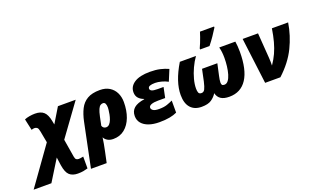

<svg xmlns="http://www.w3.org/2000/svg" viewBox="-250 -1363 3555 2171"><g transform="rotate(-20 1527.5 -278.0)"><path d="M-147.9 240.2 175.8 -212.9 149.9 -351.1Q143.6 -388.7 130.6 -399.9Q117.7 -411.1 99.1 -411.1Q88.4 -411.1 81.3 -409.4Q74.2 -407.7 62 -403.8L32.2 -540Q56.2 -550.8 91.3 -556.9Q126.5 -563 159.2 -563Q227.5 -563 264.2 -530Q300.8 -497.1 315.9 -416L324.2 -373L433.1 -553.2H647L370.1 -171.9L405.8 43.9Q410.6 71.8 422.6 79.8Q434.6 87.9 450.2 87.9Q457.5 87.9 470.9 86.4Q484.4 85 506.8 80.1V222.2Q481 230 452.4 235.1Q423.8 240.2 386.2 240.2Q322.8 240.2 286.1 207.5Q249.5 174.8 235.8 85L222.2 -12.2L65.9 240.2Z M542 240.2 650.9 -288.1Q668.5 -372.6 699.7 -434.3Q731 -496.1 787.8 -529.5Q844.7 -563 939 -563Q1007.3 -563 1054.2 -533.9Q1101.1 -504.9 1125.5 -455.1Q1149.9 -405.3 1149.9 -342.8Q1149.9 -241.2 1119.9 -161.4Q1089.8 -81.5 1033.2 -35.9Q976.6 9.8 897 9.8Q855.5 9.8 827.4 -7.1Q799.3 -23.9 787.1 -49.8Q783.7 -17.6 775.9 22.5Q768.1 62.5 759.3 106.9L731 240.2ZM865.2 -142.1Q889.2 -142.1 905.8 -160.9Q922.4 -179.7 932.9 -208Q943.4 -236.3 949 -265.6Q954.6 -294.9 956.8 -317.1Q959 -339.4 959 -345.2Q959 -375 950.4 -393.1Q941.9 -411.1 921.9 -411.1Q905.8 -411.1 891.4 -401.9Q877 -392.6 864 -364.3Q851.1 -335.9 838.9 -278.8L817.9 -176.8Q824.7 -158.2 837.4 -150.1Q850.1 -142.1 865.2 -142.1Z M1450.7 9.8Q1379.4 9.8 1325.4 -9Q1271.5 -27.8 1241.2 -63.7Q1210.9 -99.6 1210.9 -149.9Q1210.9 -210.9 1251.2 -245.6Q1291.5 -280.3 1377 -293V-296.9Q1336.9 -311 1313 -338.1Q1289.1 -365.2 1289.1 -408.2Q1289.1 -478.5 1354 -520.8Q1418.9 -563 1542 -563Q1610.8 -563 1663.3 -551Q1715.8 -539.1 1761.7 -518.1L1706.1 -383.8Q1671.9 -402.8 1629.6 -413.8Q1587.4 -424.8 1554.7 -424.8Q1513.2 -424.8 1491 -416Q1468.8 -407.2 1468.8 -386.2Q1468.8 -369.6 1488 -359.4Q1507.3 -349.1 1560.1 -349.1H1629.9L1604 -225.1H1520Q1465.8 -225.1 1436.3 -213.4Q1406.7 -201.7 1406.7 -179.2Q1406.7 -161.6 1427 -146.7Q1447.3 -131.8 1500 -131.8Q1558.1 -131.8 1596.2 -145.3Q1634.3 -158.7 1664.1 -172.9V-27.8Q1627 -9.8 1575.2 0Q1523.4 9.8 1450.7 9.8Z M1960 9.8Q1874 9.8 1827.1 -43Q1780.3 -95.7 1780.3 -196.8Q1780.3 -275.4 1809.8 -364Q1839.4 -452.6 1899.9 -553.2H2094.2Q2057.1 -501 2028.8 -439.7Q2000.5 -378.4 1984.4 -317.6Q1968.3 -256.8 1968.3 -205.1Q1968.3 -175.8 1975.8 -156.5Q1983.4 -137.2 2011.2 -137.2Q2037.1 -137.2 2051.3 -164.3Q2065.4 -191.4 2079.1 -252L2108.9 -393.1H2293L2262.2 -252Q2257.3 -230.5 2254.2 -210.7Q2251 -190.9 2251 -175.8Q2251 -158.7 2257.3 -147.9Q2263.7 -137.2 2286.1 -137.2Q2313 -137.2 2332.5 -162.6Q2352.1 -188 2364.5 -230Q2377 -272 2383.1 -322.3Q2389.2 -372.6 2389.2 -422.9Q2389.2 -461.4 2385.5 -492.4Q2381.8 -523.4 2374 -553.2H2567.9Q2571.8 -523.9 2574.5 -496.3Q2577.1 -468.8 2577.1 -428.2Q2577.1 -212.9 2504.4 -101.6Q2431.6 9.8 2293 9.8Q2226.6 9.8 2190.7 -14.9Q2154.8 -39.6 2144 -86.9Q2118.7 -45.9 2077.9 -18.1Q2037.1 9.8 1960 9.8ZM2163.1 -606V-618.2Q2174.3 -641.1 2187 -672.9Q2199.7 -704.6 2211.4 -737.3Q2223.1 -770 2230.5 -795.9H2400.4V-784.2Q2372.6 -739.7 2344.2 -697.5Q2315.9 -655.3 2276.4 -606Z M2725.1 0 2655.8 -553.2H2840.8L2862.8 -251Q2864.3 -226.1 2865 -203.6Q2865.7 -181.2 2864.7 -157.2Q2903.8 -213.9 2930.7 -272.5Q2957.5 -331.1 2976.1 -399.7Q2994.6 -468.3 3007.8 -553.2H3203.1Q3179.7 -403.8 3111.8 -264.2Q3043.9 -124.5 2908.7 0Z"/></g></svg>

Font: Open Sans ExtraBold
Style: Italic
Weight: 800
Italic angle: -12°
Designer: Monotype Design Team
Foundry: Monotype Imaging Inc.
Version: Version 3.000; ttfautohint (v1.8.4)